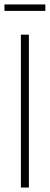

<svg xmlns="http://www.w3.org/2000/svg" viewBox="-36 -844 224 864"><path d="M58 0V-688H94V0ZM-16 -795V-824H168V-795Z"/></svg>

Font: Saira Ultra Condensed Thin
Style: Regular
Weight: 100
Width: 1
Designer: Hector Gatti with collaboration of the Omnibus-Type team
Foundry: Omnibus-Type
Version: Version 1.001; ttfautohint (v1.8)